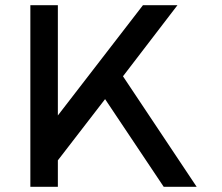

<svg xmlns="http://www.w3.org/2000/svg" viewBox="-20 -720 855 740"><path d="M738 0H611L385 -338L203 -102V0H97V-700H203V-275L531 -700H664L454 -426Z"/></svg>

Font: Teller
Style: Regular
Weight: 400
Version: Version 3.020;FEAKit 1.0